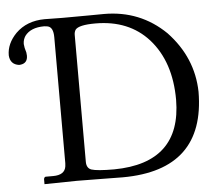

<svg xmlns="http://www.w3.org/2000/svg" viewBox="-48 -700 875 757"><g transform="rotate(-5 389.0 -322.0)"><path d="M268.1 -71.8Q268.1 -46.4 287.1 -39.6Q309.1 -32.2 377 -32.2Q642.6 -34.7 644 -284.2Q644 -435.1 563 -525.9Q485.4 -611.8 353 -611.8Q286.6 -611.8 273.4 -593.8Q268.1 -585 268.1 -574.2ZM73.2 -508.8Q73.2 -479.5 45.9 -475.6Q42 -475.1 39.1 -475.1Q4.4 -480 2 -516.1Q2 -562.5 40.5 -602.1Q84.5 -645.5 154.8 -646Q168 -646 189.9 -645.5Q211.9 -645 226.1 -645Q263.2 -645 332.5 -645.5Q376 -646 390.1 -646Q533.2 -646 633.3 -548.3Q731.9 -444.3 734.9 -308.1Q733.4 1 408.2 2Q378.9 2 323.2 1Q261.7 0 226.1 0L98.1 2V-18.1Q99.6 -25.9 105 -26.9H134.8Q181.2 -26.9 186 -61Q186.5 -66.9 187 -73.2V-571.8Q187 -610.4 166 -616.2Q159.2 -617.7 150.9 -618.2Q97.2 -618.2 74.2 -586.9Q65.4 -573.2 64.9 -558.1Q64.9 -556.2 64.9 -554.7Q64.9 -553.2 65.4 -551Q65.9 -548.8 65.9 -547.9Q65.9 -546.9 66.4 -543.9Q66.9 -541 66.9 -540.5Q66.9 -540 67.9 -536.6L68.8 -533.2Q73.2 -521.5 73.2 -508.8Z"/></g></svg>

Font: Linux Biolinum Capitals O
Style: Small Caps
Weight: 400
Designer: Philipp H. Poll
Foundry: Philipp H. Poll
Version: Version 1.0.4